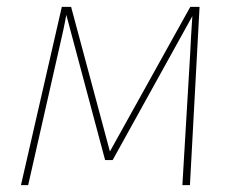

<svg xmlns="http://www.w3.org/2000/svg" viewBox="-20 -539 687 559"><path d="M533 0H511L534 -388Q535 -417 540 -492L308 -73H286L173 -496Q167 -460 150 -388L62 0H41L160 -519H187L300 -98L534 -519H561Z"/></svg>

Font: FiraGO Thin
Style: Italic
Weight: 100
Italic angle: -8°
Designer: bBox Type GmbH
Foundry: bBox Type GmbH
Version: Version 1.001